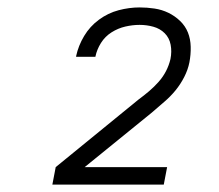

<svg xmlns="http://www.w3.org/2000/svg" viewBox="-20 -801 590 517"><path d="M421 -304H121L130 -351L353 -533Q368 -544 381.5 -555.5Q395 -567 407 -580.5Q419 -594 427 -609.5Q435 -625 439 -642Q443 -662 439.5 -680.5Q436 -699 423.5 -711.5Q411 -724 393 -729Q375 -734 356 -734Q337 -734 317.5 -729.5Q298 -725 280.5 -714Q263 -703 252 -685.5Q241 -668 237 -649V-648H185V-650Q191 -678 206.5 -704Q222 -730 246.5 -748Q271 -766 299.5 -773.5Q328 -781 356 -781Q376 -781 396 -778Q416 -775 433.5 -766.5Q451 -758 465 -744.5Q479 -731 486 -713.5Q493 -696 493.5 -675Q494 -654 490 -633Q486 -613 476 -593.5Q466 -574 452.5 -557.5Q439 -541 422 -526.5Q405 -512 389 -498L208 -351H430Z"/></svg>

Font: Lode Dark
Style: Italic
Weight: 400
Italic angle: -11°
Monospace: yes
Designer: Belleve Invis
Foundry: Belleve Invis
Version: Version 29.2.0; ttfautohint (v1.8.3)